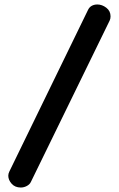

<svg xmlns="http://www.w3.org/2000/svg" viewBox="-20 -792 531 858"><path d="M415 -772Q436 -772 455 -757.5Q474 -743 474 -719Q474 -708 470 -700L118 21Q113 32 100 39Q87 46 73 46Q47 46 32 29Q17 12 17 -7Q17 -16 22 -26L373 -747Q379 -760 390 -766Q401 -772 415 -772Z"/></svg>

Font: AkaAcidDosis
Style: ExtraBold
Weight: 800
Designer: Edgar Tolentino, Pablo Impallari, Igino Marini, Aka-Acid
Foundry: Edgar Tolentino, Pablo Impallari, Igino Marini, Aka-Acid
Version: Version 1.007